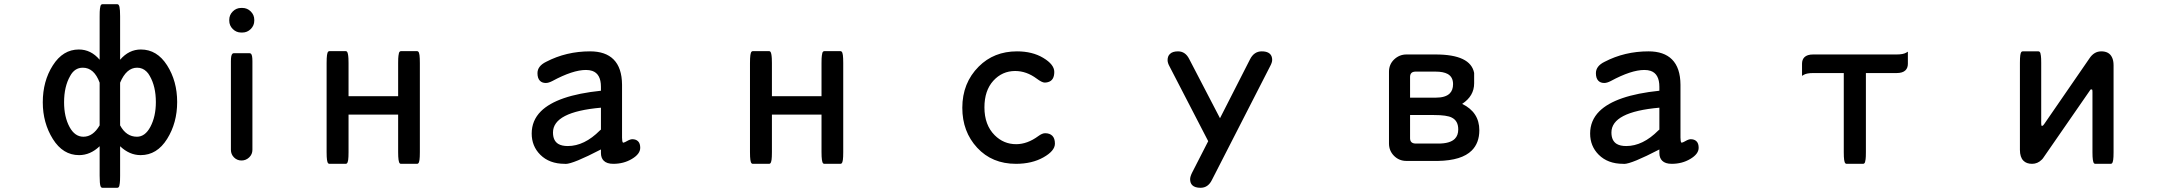

<svg xmlns="http://www.w3.org/2000/svg" viewBox="-20 -747 10283 907"><path d="M547.4 -154.8Q576.2 -101.1 627 -101.1Q665.5 -101.1 690.4 -147.9Q716.3 -196.8 716.3 -264.6Q716.3 -338.4 687.5 -388.2Q680.7 -400.9 672.4 -408.7Q653.8 -427.2 627.9 -427.2Q577.1 -427.2 547.4 -356.4ZM450.7 -356.4Q424.8 -427.2 371.1 -427.2Q332.5 -427.2 311.5 -388.2Q282.7 -338.4 282.7 -263.7Q282.7 -194.8 308.6 -147Q333.5 -101.1 374 -101.1Q419.4 -101.1 450.7 -154.8ZM352.5 -513.2Q409.7 -513.2 450.7 -464.8V-669.9Q450.7 -695.3 452.1 -705.1Q453.6 -714.8 454.6 -718.8Q457.5 -727.1 463.9 -727.1H534.2Q541.5 -727.1 544.4 -714.4Q547.4 -701.2 547.4 -669.9V-464.8Q588.9 -513.2 645.5 -513.2Q721.7 -513.2 769.3 -438.5Q816.9 -363.8 816.9 -265.1Q816.9 -166.5 769.5 -90.8Q721.7 -14.2 644.5 -14.2Q591.3 -14.2 547.4 -56.2V83Q547.4 108.4 545.9 118.2Q544.4 127.9 543.5 131.8Q540.5 140.1 534.2 140.1H463.9Q457.5 140.1 454.6 131.8Q450.7 120.1 450.7 83V-56.2Q406.7 -14.2 353.5 -14.2Q277.3 -14.2 229.7 -90.3Q182.1 -166.5 182.1 -263.7Q182.1 -363.8 229.5 -438Q277.3 -513.2 352.5 -513.2Z M1070.8 -39.1V-458Q1070.8 -486.3 1077.6 -492.7Q1080.1 -495.6 1084 -495.6H1159.2Q1163.1 -495.6 1166 -492.7Q1172.4 -486.3 1172.4 -458V-39.1Q1172.4 -18.1 1157 -3.4Q1141.6 11.2 1120.8 11.2Q1100.1 11.2 1085.4 -3.4Q1070.8 -18.1 1070.8 -39.1ZM1063 -649.4V-653.3Q1063 -676.3 1079.6 -692.9Q1096.2 -709.5 1119.1 -709.5H1125Q1147.9 -709.5 1164.6 -692.9Q1181.2 -676.3 1181.2 -653.3V-649.4Q1181.2 -626.5 1164.6 -609.9Q1147.9 -593.3 1125 -593.3H1119.1Q1096.2 -593.3 1079.6 -609.9Q1063 -626.5 1063 -649.4Z M1626.5 -205.6V-28.3Q1626.5 -3.9 1624.8 8.3Q1623 20.5 1619.1 24.4Q1616.7 26.9 1613.3 26.9H1536.1Q1532.7 26.9 1530.3 24.4Q1526.4 20.5 1524.7 8.3Q1522.9 -3.9 1522.9 -28.3V-449.2Q1522.9 -474.1 1524.7 -486.6Q1526.4 -499 1530.3 -502.9Q1532.7 -505.4 1536.1 -505.4H1613.3Q1616.7 -505.4 1619.1 -502.9Q1624.5 -497.1 1626 -471.2Q1626.5 -461.4 1626.5 -449.2V-292.5H1860.8V-449.2Q1860.8 -474.1 1862.3 -483.6Q1863.8 -493.2 1864.7 -496.8Q1865.7 -500.5 1868.2 -502.9Q1870.6 -505.4 1874 -505.4H1950.2Q1953.6 -505.4 1956.1 -502.9Q1960 -499 1961.7 -486.6Q1963.4 -474.1 1963.4 -449.2V-28.3Q1963.4 -3.9 1961.7 8.3Q1960 20.5 1956.1 24.4Q1953.6 26.9 1950.2 26.9H1874Q1870.6 26.9 1868.2 24.4Q1860.8 17.1 1860.8 -28.3V-205.6Z M2818.8 -238.3Q2592.3 -218.3 2592.3 -121.1Q2592.3 -82 2617.7 -66.9Q2634.3 -57.1 2662.1 -57.1Q2740.7 -57.1 2814 -130.9L2818.8 -134.8ZM2966.8 -89.4Q2984.4 -89.4 2994.4 -79.3Q3004.4 -69.3 3004.4 -48.8Q3004.4 -19.5 2964.8 3.9Q2926.3 26.9 2877 26.9Q2846.7 26.9 2832 12.2Q2818.8 -1 2818.8 -24.4V-41Q2687 27.3 2652.3 27.3Q2649.4 27.3 2647.5 26.9Q2575.2 26.9 2532.2 -16.1Q2491.7 -56.6 2491.7 -116.2Q2491.7 -177.7 2535.2 -221.2Q2611.3 -296.9 2818.8 -318.4V-336.9Q2818.8 -397.9 2777.8 -412.1Q2765.1 -416.5 2748 -416.5Q2686 -416.5 2589.4 -364.3Q2571.3 -355 2558.6 -355Q2541 -355 2530.8 -365.2Q2519 -377 2519 -401.4Q2519 -435.1 2560.1 -455.1Q2654.8 -504.4 2767.6 -504.4Q2840.3 -504.4 2878.4 -466.3Q2918 -426.8 2918.5 -346.7V-96.7Q2918.5 -77.6 2922.9 -73.2Q2923.3 -72.8 2924.3 -73Q2925.3 -73.2 2926 -73.5Q2926.8 -73.7 2928 -74Q2929.2 -74.2 2930.4 -75Q2931.6 -75.7 2933.6 -76.2Q2937 -77.6 2940.9 -80.1Q2951.2 -85.9 2957 -87.6Q2962.9 -89.4 2966.8 -89.4Z M3626.5 -205.6V-28.3Q3626.5 -3.9 3624.8 8.3Q3623 20.5 3619.1 24.4Q3616.7 26.9 3613.3 26.9H3536.1Q3532.7 26.9 3530.3 24.4Q3526.4 20.5 3524.7 8.3Q3522.9 -3.9 3522.9 -28.3V-449.2Q3522.9 -474.1 3524.7 -486.6Q3526.4 -499 3530.3 -502.9Q3532.7 -505.4 3536.1 -505.4H3613.3Q3616.7 -505.4 3619.1 -502.9Q3624.5 -497.1 3626 -471.2Q3626.5 -461.4 3626.5 -449.2V-292.5H3860.8V-449.2Q3860.8 -474.1 3862.3 -483.6Q3863.8 -493.2 3864.7 -496.8Q3865.7 -500.5 3868.2 -502.9Q3870.6 -505.4 3874 -505.4H3950.2Q3953.6 -505.4 3956.1 -502.9Q3960 -499 3961.7 -486.6Q3963.4 -474.1 3963.4 -449.2V-28.3Q3963.4 -3.9 3961.7 8.3Q3960 20.5 3956.1 24.4Q3953.6 26.9 3950.2 26.9H3874Q3870.6 26.9 3868.2 24.4Q3860.8 17.1 3860.8 -28.3V-205.6Z M4784.2 -504.4Q4856.9 -504.4 4908.2 -473.6Q4960.4 -442.4 4960.4 -407.2Q4960.4 -366.7 4930.2 -358.9Q4923.3 -356.9 4915 -356.9Q4902.3 -356.9 4877.4 -375.5Q4829.1 -411.6 4775.4 -411.6Q4714.4 -411.6 4672.4 -365.5Q4630.4 -319.3 4630.4 -239.7Q4630.4 -156.7 4678.7 -108.4Q4721.2 -65.9 4780.3 -65.9Q4833 -65.9 4884.8 -104Q4903.3 -117.7 4917 -117.7Q4939 -117.7 4951.2 -105.5Q4963.4 -93.3 4963.4 -68.4Q4963.4 -34.2 4909.2 -3.7Q4855 26.9 4779.3 26.9Q4666.5 26.9 4596.2 -49.1Q4525.9 -125 4525.9 -237.8Q4525.9 -355 4603.5 -432.6Q4675.3 -504.4 4784.2 -504.4Z M5940.4 -504.4Q5978.5 -504.4 5987.3 -479.5Q5989.7 -472.7 5989.7 -463.9Q5989.7 -451.7 5979.5 -433.1L5705.1 103Q5687 140.1 5651.4 140.1Q5624.5 140.1 5612.3 127.9Q5602.1 117.7 5602.1 99.6Q5602.1 87.4 5611.3 68.8L5687.5 -80.1L5504.9 -433.1Q5495.6 -449.7 5495.6 -462.9Q5495.6 -481.4 5506.3 -491.7Q5518.6 -504.4 5544.9 -504.4Q5579.6 -504.4 5597.7 -468.3Q5670.4 -328.1 5743.2 -188.5L5884.8 -466.3Q5903.8 -504.4 5940.4 -504.4Z M6641.1 -285.6H6761.7Q6808.6 -285.6 6828.6 -305.7Q6844.2 -321.3 6844.2 -349.6Q6844.2 -383.3 6818.8 -397.5Q6798.3 -408.7 6761.7 -408.7H6666Q6653.3 -408.2 6647.5 -402.3Q6641.6 -396.5 6641.1 -384.8ZM6774.4 -68.8Q6830.1 -68.8 6852.5 -91.3Q6868.7 -107.4 6868.7 -135.7Q6868.7 -176.3 6838.4 -191.4Q6815.4 -203.6 6753.9 -203.6H6641.1V-92.8Q6641.6 -77.6 6651.9 -72.3Q6657.2 -69.3 6666 -68.8ZM6887.2 -256.3Q6968.3 -216.8 6968.3 -131.8Q6968.3 -71.8 6932.6 -36.1Q6885.3 11.2 6773.4 13.2H6624Q6589.4 13.2 6565.4 -10.7Q6541.5 -34.7 6541.5 -69.3V-408.2Q6541.5 -442.9 6565.9 -466.3Q6590.8 -489.7 6624 -489.7H6761.7Q6927.2 -489.7 6943.8 -402.3V-401.9V-353.5Q6943.8 -293.5 6887.2 -256.3Z M7818.8 -238.3Q7592.3 -218.3 7592.3 -121.1Q7592.3 -82 7617.7 -66.9Q7634.3 -57.1 7662.1 -57.1Q7740.7 -57.1 7814 -130.9L7818.8 -134.8ZM7966.8 -89.4Q7984.4 -89.4 7994.4 -79.3Q8004.4 -69.3 8004.4 -48.8Q8004.4 -19.5 7964.8 3.9Q7926.3 26.9 7877 26.9Q7846.7 26.9 7832 12.2Q7818.8 -1 7818.8 -24.4V-41Q7687 27.3 7652.3 27.3Q7649.4 27.3 7647.5 26.9Q7575.2 26.9 7532.2 -16.1Q7491.7 -56.6 7491.7 -116.2Q7491.7 -177.7 7535.2 -221.2Q7611.3 -296.9 7818.8 -318.4V-336.9Q7818.8 -397.9 7777.8 -412.1Q7765.1 -416.5 7748 -416.5Q7686 -416.5 7589.4 -364.3Q7571.3 -355 7558.6 -355Q7541 -355 7530.8 -365.2Q7519 -377 7519 -401.4Q7519 -435.1 7560.1 -455.1Q7654.8 -504.4 7767.6 -504.4Q7840.3 -504.4 7878.4 -466.3Q7918 -426.8 7918.5 -346.7V-96.7Q7918.5 -77.6 7922.9 -73.2Q7923.3 -72.8 7924.3 -73Q7925.3 -73.2 7926 -73.5Q7926.8 -73.7 7928 -74Q7929.2 -74.2 7930.4 -75Q7931.6 -75.7 7933.6 -76.2Q7937 -77.6 7940.9 -80.1Q7951.2 -85.9 7957 -87.6Q7962.9 -89.4 7966.8 -89.4Z M8689.9 -401.9H8544.9Q8515.1 -401.9 8501 -393.6L8492.7 -388.7V-445.8Q8492.7 -465.3 8503.9 -476.6Q8517.1 -489.7 8544.9 -489.7H8939.5Q8970.2 -489.7 8984.4 -498L8992.7 -502.9V-445.8Q8992.7 -426.3 8981.4 -415Q8968.3 -401.9 8939.5 -401.9H8794.4V-28.3Q8794.4 -3.9 8793 5.4Q8791.5 14.6 8790.5 18.3Q8789.6 22 8787.1 24.4Q8784.7 26.9 8781.2 26.9H8703.1Q8699.7 26.9 8697.3 24.4Q8693.4 20.5 8691.7 8.3Q8689.9 -3.9 8689.9 -28.3Z M9864.7 -312.5Q9864.7 -321.3 9863.3 -323.7L9859.4 -324.7Q9856.4 -324.7 9855.2 -323.5Q9854 -322.3 9851.1 -317.4Q9633.3 -2.4 9631.8 -0.5Q9628.9 3.9 9624.5 7.8Q9605.5 26.9 9579.3 26.9Q9553.2 26.9 9538.6 12.2Q9522 -4.4 9522 -39.1V-450.2Q9522 -474.1 9523.7 -486.1Q9525.4 -498 9529.3 -502Q9531.7 -504.4 9535.2 -504.4H9609.4Q9612.8 -504.4 9615.2 -502Q9617.7 -499.5 9618.7 -496.1Q9619.6 -492.7 9621.1 -483.4Q9622.6 -474.1 9622.6 -450.2V-164.1Q9622.6 -157.2 9623.5 -153.3Q9624.5 -152.8 9627 -152.8L9630.4 -153.3Q9632.3 -154.8 9636.2 -160.2L9850.1 -470.7Q9872.1 -504.4 9906.2 -504.4Q9943.8 -504.4 9957 -476.1Q9964.4 -461.4 9964.4 -438.5V-27.3Q9964.4 -3.4 9962.6 8.5Q9960.9 20.5 9957 24.4Q9954.6 26.9 9951.2 26.9H9877.9Q9874.5 26.9 9872.1 24.4Q9864.7 17.1 9864.7 -27.3Z"/></svg>

Font: YuPearl-Medium
Style: Medium
Weight: 500
Designer: Max Yao
Foundry: Max-Everyday
Version: Version 1.011; ttfautohint (v1.8.3)